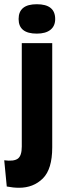

<svg xmlns="http://www.w3.org/2000/svg" viewBox="-55 -729 305 908"><path d="M35 159Q8 159 -23 153L-35 29Q10 35 29 21.5Q48 8 48 -36V-525H192V-32Q192 71 147.5 115Q103 159 35 159ZM119 -570Q33 -570 33 -639Q33 -709 119 -709Q206 -709 206 -639Q206 -606 183.5 -588Q161 -570 119 -570Z"/></svg>

Font: Bricolage Grotesque 96pt Bricolage Grotesque 48pt Regular
Style: Bold
Weight: 700
Designer: Mathieu Triay
Foundry: Atelier Triay
Version: Version 1.001; ttfautohint (v1.8.4.7-5d5b);gftools[0.9.33.de